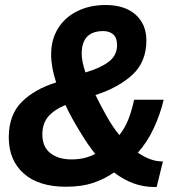

<svg xmlns="http://www.w3.org/2000/svg" viewBox="-20 -735 701 766"><path d="M243 10Q134 10 74.5 -43Q15 -96 15 -187Q15 -277 67 -328.5Q119 -380 204 -406Q184 -467 184 -518Q184 -577 211.5 -621.5Q239 -666 288.5 -690.5Q338 -715 401 -715Q478 -715 521 -676.5Q564 -638 564 -574Q564 -488 508 -436.5Q452 -385 361 -356Q370 -337 381 -316.5Q392 -296 404 -274Q428 -231 456 -196Q478 -223 492 -258.5Q506 -294 515 -337H633Q619 -278 593 -222.5Q567 -167 530 -126Q582 -90 630 -91L605 11H594Q511 11 435 -47Q396 -20 350.5 -5Q305 10 243 10ZM306 -521Q306 -489 321 -446Q379 -463 413 -488Q447 -513 447 -555Q447 -584 432 -597.5Q417 -611 392 -611Q306 -611 306 -521ZM149 -199Q149 -149 181 -124Q213 -99 265 -99Q293 -99 316 -104.5Q339 -110 360 -121Q330 -158 302 -205Q284 -234 268.5 -262Q253 -290 241 -316Q197 -298 173 -270.5Q149 -243 149 -199Z"/></svg>

Font: Prodigy Sans SemiBold
Style: Italic
Weight: 600
Italic angle: -13°
Designer: Wei Huang
Foundry: Wei Huang
Version: Version 1.003; ttfautohint (v1.8.3)